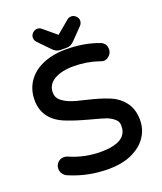

<svg xmlns="http://www.w3.org/2000/svg" viewBox="-160 -971 922 1094"><g transform="rotate(-20 301.0 -423.5)"><path d="M168 -801.8Q157.2 -814.5 157.2 -829.6Q157.2 -844.7 169.4 -856.9Q181.6 -869.1 198.2 -869.1Q212.9 -869.1 223.6 -859.4L299.8 -795.9Q299.8 -794.9 300.8 -794.9L377.9 -859.4Q388.7 -869.1 404.3 -869.1Q419.9 -869.1 432.1 -856.9Q444.3 -844.7 444.3 -829.6Q444.3 -814.5 433.6 -801.8L365.2 -731.4Q344.7 -710 319.3 -710H282.2Q256.8 -710 236.3 -731.4ZM571.3 -180.7Q571.3 -105.5 517.6 -50.8Q487.3 -21.5 444.3 -2.9Q384.8 21.5 309.6 21.5Q183.6 21.5 73.2 -26.4Q58.6 -32.2 48.3 -46.4Q38.1 -60.5 38.1 -77.1Q38.1 -99.6 53.2 -114.7Q68.4 -129.9 89.8 -129.9Q102.5 -129.9 113.3 -125Q201.2 -85.9 300.8 -85.9Q429.7 -85.9 454.1 -150.4Q460 -166 460 -187.5Q460 -210.9 442.4 -226.6Q429.7 -237.3 420.9 -242.2Q407.2 -250 396.5 -253.9Q368.2 -263.7 300.8 -281.2Q223.6 -301.8 171.9 -322.3Q109.4 -345.7 77.1 -388.7Q44.9 -431.6 44.9 -491.2Q44.9 -575.2 101.6 -631.8Q143.6 -672.9 212.9 -691.4Q257.8 -703.1 309.6 -703.1Q418.9 -703.1 507.8 -669.9Q543 -657.2 543 -620.1Q543 -598.6 527.3 -583Q511.7 -567.4 492.2 -567.4Q483.4 -567.4 472.7 -572.3Q398.4 -597.7 319.3 -597.7Q244.1 -597.7 199.2 -570.3Q157.2 -543.9 157.2 -498Q157.2 -467.8 176.8 -450.2Q199.2 -430.7 229 -418.9Q258.8 -407.2 323.2 -392.6Q405.3 -373 449.2 -354.5Q503.9 -334 537.6 -290.5Q571.3 -247.1 571.3 -180.7Z"/></g></svg>

Font: FakePearl
Style: SemiBold
Weight: 400
Version: Version 1.2